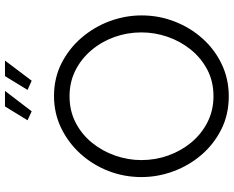

<svg xmlns="http://www.w3.org/2000/svg" viewBox="-106 -852 962 791"><g transform="rotate(-90 375.5 -456.0)"><path d="M375 5Q300 5 239 -25.5Q178 -56 134 -107Q90 -158 66 -222.5Q42 -287 42 -355Q42 -426 67 -490.5Q92 -555 137.5 -605.5Q183 -656 244 -685.5Q305 -715 376 -715Q450 -715 511 -684Q572 -653 616.5 -601Q661 -549 684.5 -485Q708 -421 708 -354Q708 -283 683 -218.5Q658 -154 613 -103.5Q568 -53 507 -24Q446 5 375 5ZM112 -355Q112 -297 131 -244Q150 -191 185 -149Q220 -107 268.5 -82.5Q317 -58 375 -58Q436 -58 484.5 -83.5Q533 -109 567.5 -152Q602 -195 620 -247.5Q638 -300 638 -355Q638 -413 619 -466Q600 -519 564.5 -561Q529 -603 481 -627Q433 -651 375 -651Q315 -651 266.5 -626Q218 -601 183.5 -558.5Q149 -516 130.5 -463Q112 -410 112 -355ZM313 -807 276 -824 333 -917H397ZM439 -807 401 -824 458 -917H522Z"/></g></svg>

Font: Raleway
Style: Regular
Weight: 400
Designer: Matt McInerney, Pablo Impallari, Rodrigo Fuenzalida
Foundry: Matt McInerney, Pablo Impallari, Rodrigo Fuenzalida
Version: Version 4.101;RELEASE